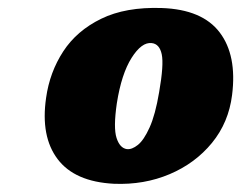

<svg xmlns="http://www.w3.org/2000/svg" viewBox="-20 -739 602 479"><path d="M383.5 -719Q484.5 -715.5 528 -658.2Q571.5 -601 559 -502Q550.5 -433.5 508.8 -382.5Q467 -331.5 403.2 -304.5Q339.5 -277.5 264.5 -280.5Q166.5 -285.5 123.8 -342Q81 -398.5 95 -495Q104 -559 137.8 -610.8Q171.5 -662.5 232.5 -692.2Q293.5 -722 383.5 -719ZM296.5 -367Q309 -365.5 324 -377.5Q339 -389.5 353.2 -421Q367.5 -452.5 377 -509Q389 -577.5 383.5 -603.5Q378 -629.5 358.5 -631.5Q333.5 -634.5 308.2 -594.5Q283 -554.5 271.5 -481.5Q262.5 -420 270.8 -394.8Q279 -369.5 296.5 -367Z"/></svg>

Font: Fraunces 144pt S100 Black
Style: Italic
Weight: 900
Italic angle: -16°
Version: Version 1.000; ttfautohint (v1.8.3)